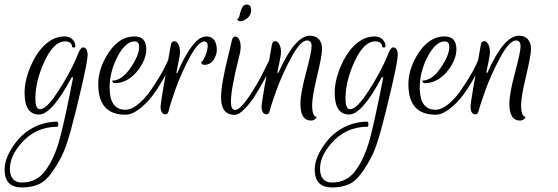

<svg xmlns="http://www.w3.org/2000/svg" viewBox="-148 -499 2434 838"><path d="M214.4 -292Q234.4 -292 234.4 -258.4Q234.4 -234.4 208 -119.6Q181.6 -4.8 160.8 70.4Q140 145.6 121.6 182Q103.2 218.4 77.2 255.2Q51.2 292 20 305.6Q-11.2 319.2 -52 319.2Q-128 319.2 -128 241.6Q-128 196 -93.6 143.2Q-44 65.6 39.2 40.8Q68.8 32 100.8 32Q106.4 32 106.4 43.2Q106.4 54.4 100.8 54.4Q6.4 54.4 -57.6 128.8Q-104.8 184.8 -104.8 236.8Q-104.8 288.8 -64.8 296.8L-52 297.6Q13.6 297.6 52 243.2Q91.2 188 113.6 104Q136 19.2 171.2 -161.6H164.8Q78.4 0.8 22.4 0.8Q-40.8 0.8 -40.8 -94.4Q-40.8 -149.6 -12 -215.2Q28 -304 89.6 -331.2Q111.2 -340 133.2 -340Q155.2 -340 168 -327.2Q180.8 -314.4 180.8 -298.4Q180.8 -291.2 173.2 -291.6Q165.6 -292 165.6 -299.2Q165.6 -306.4 158 -312.4Q150.4 -318.4 136 -318.4Q85.6 -318.4 44.8 -228Q6.4 -144 6.4 -68.8Q6.4 -22.4 26.4 -22.4Q52.8 -22.4 95.2 -84.8Q159.2 -179.2 195.2 -269.6Q204.8 -292 214.4 -292Z M330.4 -116.8Q330.4 -20 399.2 -20Q424.8 -20 453.2 -42.8Q481.6 -65.6 504.8 -97.6Q556 -171.2 576.8 -217.6L587.2 -240H608.8Q595.2 -208 568.8 -161.2Q542.4 -114.4 518.4 -82.4Q494.4 -50.4 461.6 -24.4Q428.8 1.6 399.2 1.6Q280.8 1.6 280.8 -131.2Q280.8 -192.8 316.8 -254.4Q366.4 -340 439.2 -340Q490.4 -340 490.4 -284Q490.4 -242.4 458.4 -197.6Q413.6 -136.8 353.6 -136Q344.8 -136 342.4 -144L341.6 -147.2Q383.2 -147.2 421.2 -202Q459.2 -256.8 459.2 -293.6Q459.2 -318.4 440 -318.4Q397.6 -318.4 360.8 -244Q330.4 -180.8 330.4 -116.8Z M575.2 0Q552.8 0 552.8 -34.4Q552.8 -52.8 597.6 -302.4Q600.8 -319.2 612 -319.2Q626.4 -319.2 633.6 -298.4Q637.6 -287.2 637.6 -274Q637.6 -260.8 634.4 -245.6L621.6 -180H625.6Q694.4 -340 752 -340Q784 -340 794.4 -308.8Q798.4 -296.8 798.4 -281.2Q798.4 -265.6 789.6 -247.2Q774.4 -216 744 -216Q737.6 -216 734 -219.2Q730.4 -222.4 729.6 -228Q736 -228 746.4 -251.6Q756.8 -275.2 758.4 -295.2Q760 -315.2 744.8 -318.4Q716.8 -318.4 678.4 -245.6Q640 -172.8 616.8 -106.4Q593.6 -40 589.6 -20Q585.6 0 575.2 0Z M929.6 -479.2Q948 -479.2 948 -454.4Q948 -429.6 924 -414.4Q912 -406.4 903.2 -406.4Q890.4 -406.4 888 -414.4L887.2 -416.8Q894.4 -416.8 897.6 -432.4Q900.8 -448 907.6 -463.6Q914.4 -479.2 929.6 -479.2ZM878.4 -19.2Q899.2 -19.2 936.8 -74.4Q974.4 -129.6 1001.6 -184.8L1028.8 -240H1050.4Q1045.6 -230.4 1038 -214Q1030.4 -197.6 1008 -155.6Q985.6 -113.6 965.2 -81.6Q944.8 -49.6 919.6 -23.6Q894.4 2.4 876 2.4Q816.8 2.4 816.8 -74.4Q816.8 -132 849.6 -261.6Q852.8 -275.2 854.8 -282.4Q856.8 -289.6 859.2 -301.2Q861.6 -312.8 864 -322.4Q868 -339.2 878.4 -339.2Q892.8 -339.2 899.2 -318.4Q902.4 -308.8 902.4 -295.2Q902.4 -281.6 899.2 -266.8Q896 -252 888.8 -223.2Q881.6 -194.4 877.6 -176Q873.6 -157.6 868.8 -131.2Q860 -87.2 860 -53.2Q860 -19.2 878.4 -19.2Z M1016 0Q993.6 0 993.6 -34.4Q993.6 -52.8 1038.4 -302.4Q1040.8 -319.2 1052.8 -319.2Q1067.2 -319.2 1074.4 -298.4Q1078.4 -287.2 1078.4 -274Q1078.4 -260.8 1075.2 -245.6L1062.4 -181.6H1067.2Q1139.2 -343.2 1204.8 -343.2Q1230.4 -343.2 1244 -327.6Q1257.6 -312 1257.6 -284.8Q1257.6 -257.6 1236 -167.2Q1214.4 -76.8 1214.4 -41.6Q1214.4 10.4 1233.6 10.4Q1233.6 16 1226.4 21.6Q1219.2 27.2 1209.6 27.2Q1163.2 27.2 1163.2 -45.6Q1163.2 -90.4 1187.6 -181.2Q1212 -272 1212 -297.2Q1212 -322.4 1192 -322.4Q1163.2 -322.4 1122.8 -247.2Q1082.4 -172 1058 -103.6Q1033.6 -35.2 1030 -17.6Q1026.4 0 1016 0Z M1568 -292Q1588 -292 1588 -258.4Q1588 -234.4 1561.6 -119.6Q1535.2 -4.8 1514.4 70.4Q1493.6 145.6 1475.2 182Q1456.8 218.4 1430.8 255.2Q1404.8 292 1373.6 305.6Q1342.4 319.2 1301.6 319.2Q1225.6 319.2 1225.6 241.6Q1225.6 196 1260 143.2Q1309.6 65.6 1392.8 40.8Q1422.4 32 1454.4 32Q1460 32 1460 43.2Q1460 54.4 1454.4 54.4Q1360 54.4 1296 128.8Q1248.8 184.8 1248.8 236.8Q1248.8 288.8 1288.8 296.8L1301.6 297.6Q1367.2 297.6 1405.6 243.2Q1444.8 188 1467.2 104Q1489.6 19.2 1524.8 -161.6H1518.4Q1432 0.8 1376 0.8Q1312.8 0.8 1312.8 -94.4Q1312.8 -149.6 1341.6 -215.2Q1381.6 -304 1443.2 -331.2Q1464.8 -340 1486.8 -340Q1508.8 -340 1521.6 -327.2Q1534.4 -314.4 1534.4 -298.4Q1534.4 -291.2 1526.8 -291.6Q1519.2 -292 1519.2 -299.2Q1519.2 -306.4 1511.6 -312.4Q1504 -318.4 1489.6 -318.4Q1439.2 -318.4 1398.4 -228Q1360 -144 1360 -68.8Q1360 -22.4 1380 -22.4Q1406.4 -22.4 1448.8 -84.8Q1512.8 -179.2 1548.8 -269.6Q1558.4 -292 1568 -292Z M1684 -116.8Q1684 -20 1752.8 -20Q1778.4 -20 1806.8 -42.8Q1835.2 -65.6 1858.4 -97.6Q1909.6 -171.2 1930.4 -217.6L1940.8 -240H1962.4Q1948.8 -208 1922.4 -161.2Q1896 -114.4 1872 -82.4Q1848 -50.4 1815.2 -24.4Q1782.4 1.6 1752.8 1.6Q1634.4 1.6 1634.4 -131.2Q1634.4 -192.8 1670.4 -254.4Q1720 -340 1792.8 -340Q1844 -340 1844 -284Q1844 -242.4 1812 -197.6Q1767.2 -136.8 1707.2 -136Q1698.4 -136 1696 -144L1695.2 -147.2Q1736.8 -147.2 1774.8 -202Q1812.8 -256.8 1812.8 -293.6Q1812.8 -318.4 1793.6 -318.4Q1751.2 -318.4 1714.4 -244Q1684 -180.8 1684 -116.8Z M1928 0Q1905.6 0 1905.6 -34.4Q1905.6 -52.8 1950.4 -302.4Q1952.8 -319.2 1964.8 -319.2Q1979.2 -319.2 1986.4 -298.4Q1990.4 -287.2 1990.4 -274Q1990.4 -260.8 1987.2 -245.6L1974.4 -181.6H1979.2Q2051.2 -343.2 2116.8 -343.2Q2142.4 -343.2 2156 -327.6Q2169.6 -312 2169.6 -284.8Q2169.6 -257.6 2148 -167.2Q2126.4 -76.8 2126.4 -41.6Q2126.4 10.4 2145.6 10.4Q2145.6 16 2138.4 21.6Q2131.2 27.2 2121.6 27.2Q2075.2 27.2 2075.2 -45.6Q2075.2 -90.4 2099.6 -181.2Q2124 -272 2124 -297.2Q2124 -322.4 2104 -322.4Q2075.2 -322.4 2034.8 -247.2Q1994.4 -172 1970 -103.6Q1945.6 -35.2 1942 -17.6Q1938.4 0 1928 0Z"/></svg>

Font: Rouge Script
Style: Regular
Weight: 400
Designer: Sabrina Mariela Lopez
Foundry: Typesenses
Version: Version 1.003